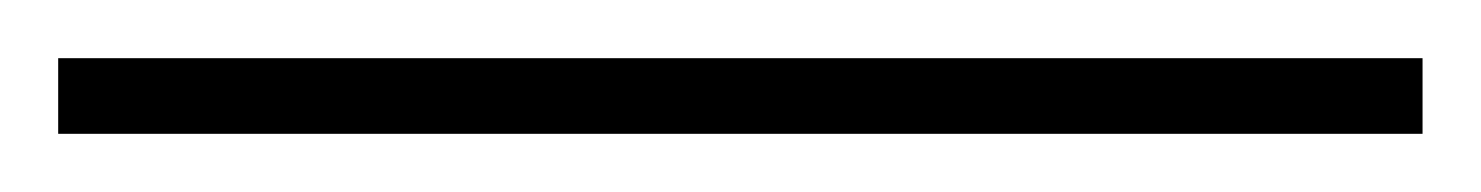

<svg xmlns="http://www.w3.org/2000/svg" viewBox="-25 -806 509 66"><path d="M-5 -760V-786H464V-760Z"/></svg>

Font: Noto Serif Devanagari Thin
Style: Regular
Weight: 100
Designer: Universal Thirst, Indian Type Foundry and the Monotype Design Team
Foundry: Monotype Imaging Inc.
Version: Version 2.004; ttfautohint (v1.8.4.7-5d5b)